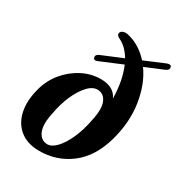

<svg xmlns="http://www.w3.org/2000/svg" viewBox="-181 -886 955 1021"><g transform="rotate(30 296.5 -375.0)"><path d="M518.5 -243.5Q483.5 -115.5 399.2 -51.2Q315 13 206.5 12Q135.5 11.5 90.2 -24.5Q45 -60.5 31 -123.8Q17 -187 39.5 -269.5Q56 -330.5 96 -378.8Q136 -427 190.8 -455.2Q245.5 -483.5 306 -483Q384.5 -482 409.5 -425Q407.5 -535.5 373.5 -613L238.5 -556.5Q217.5 -548.5 214 -565Q210.5 -581.5 231.5 -590L358.5 -643Q327 -696.5 281 -718.5Q258 -729.5 263.5 -745Q266.5 -753.5 277 -758.5Q287.5 -763.5 305.5 -761Q345 -752.5 379.5 -731.2Q414 -710 442 -678.5L565.5 -730.5Q589 -738.5 592 -722.5Q596.5 -705.5 573 -696.5L464 -651Q517 -577.5 534 -470Q551 -362.5 518.5 -243.5ZM226 -40Q253 -38.5 281.5 -67.8Q310 -97 334 -149.5Q358 -202 371 -270.5Q388 -346 372 -384.8Q356 -423.5 318.5 -425.5Q287 -427 257 -394.8Q227 -362.5 204 -309.8Q181 -257 170.5 -196Q154 -121 170.8 -81.5Q187.5 -42 226 -40Z"/></g></svg>

Font: Fraunces 9pt S000 SemiBold
Style: Italic
Weight: 600
Italic angle: -16°
Version: Version 1.000; ttfautohint (v1.8.3)